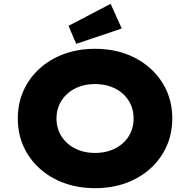

<svg xmlns="http://www.w3.org/2000/svg" viewBox="-20 -973 993 1003"><path d="M477 10Q388 10 314.5 -17Q241 -44 186.5 -93.5Q132 -143 102.5 -209Q73 -275 73 -354Q73 -433 102.5 -499Q132 -565 186.5 -614.5Q241 -664 314.5 -691Q388 -718 477 -718Q565 -718 638.5 -691Q712 -664 766.5 -614.5Q821 -565 850.5 -499Q880 -433 880 -355Q880 -276 850.5 -209.5Q821 -143 766.5 -93.5Q712 -44 638.5 -17Q565 10 477 10ZM477 -174Q520 -174 557 -187Q594 -200 621.5 -224.5Q649 -249 663.5 -282Q678 -315 678 -354Q678 -393 663.5 -426Q649 -459 621.5 -483.5Q594 -508 557 -521Q520 -534 477 -534Q433 -534 396 -521Q359 -508 331.5 -483Q304 -458 289.5 -425.5Q275 -393 275 -354Q275 -315 289.5 -282.5Q304 -250 331.5 -225Q359 -200 396 -187Q433 -174 477 -174ZM378 -744 338 -838 558 -953 616 -824Z"/></svg>

Font: Lexend Exa ExtraBold
Style: Regular
Weight: 800
Designer: Bonnie Shaver-Troup, Thomas Jockin
Foundry: Lexend
Version: Version 1.007